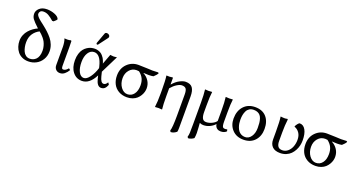

<svg xmlns="http://www.w3.org/2000/svg" viewBox="-51 -1477 4619 2486"><g transform="rotate(20 2258.0 -234.5)"><path d="M409.2 -589.8H390.1Q349.6 -626 316.7 -645Q283.7 -664.1 247.1 -664.1Q217.3 -664.1 203.6 -649.7Q189.9 -635.3 189.9 -615.2Q189.9 -598.6 206.8 -578.6Q223.6 -558.6 250.5 -537.4Q277.3 -516.1 309.6 -491.2Q341.8 -466.3 374.3 -436Q406.7 -405.8 433.6 -372.3Q460.4 -338.9 477.3 -295.7Q494.1 -252.4 494.1 -206.1Q494.1 -141.1 463.6 -91.3Q433.1 -41.5 384 -15.9Q335 9.8 276.9 9.8Q229.5 9.8 191.4 -8.1Q153.3 -25.9 129.4 -55.9Q105.5 -85.9 92.8 -124Q80.1 -162.1 80.1 -204.1Q80.1 -245.6 95.5 -283.7Q110.8 -321.8 136.5 -350.3Q162.1 -378.9 190.9 -399.7Q219.7 -420.4 251 -434.1Q181.2 -499 160.2 -529.3Q139.2 -559.6 139.2 -599.1Q139.2 -641.1 177 -674.6Q214.8 -708 278.8 -708Q334.5 -708 385.7 -687.7Q437 -667.5 449.2 -633.8Q449.2 -627.4 436 -613.5Q422.9 -599.6 409.2 -589.8ZM283.2 -29.8Q307.6 -29.8 328.6 -38.1Q349.6 -46.4 367.4 -63.7Q385.3 -81.1 395.5 -111.3Q405.8 -141.6 405.8 -182.1Q405.8 -216.3 396.7 -248.3Q387.7 -280.3 376 -302.2Q364.3 -324.2 345.5 -346.4Q326.7 -368.7 314.2 -379.9Q301.8 -391.1 284.2 -405.8Q231.4 -379.4 199.7 -331.5Q168 -283.7 168 -213.9Q168 -181.2 174.1 -150.4Q180.2 -119.6 192.9 -91.8Q205.6 -64 228.8 -46.9Q252 -29.8 283.2 -29.8Z M704.6 -436 713.9 -430.2Q715.8 -392.1 715.8 -342.8V-90.8Q715.8 -67.9 720.9 -56.9Q726.1 -45.9 738.8 -45.9Q772.9 -45.9 805.7 -86.9L826.7 -69.8Q807.6 -36.1 778.8 -12Q750 12.2 713.9 12.2Q679.2 12.2 657.5 -10.5Q635.7 -33.2 635.7 -70.8V-321.8Q635.7 -346.2 630.9 -379.2Q626 -412.1 617.7 -429.2L619.6 -431.2Q631.3 -429.2 656.7 -429.2Q683.1 -429.2 704.6 -436Z M1342.3 -85.9 1347.7 -87.9 1363.3 -62Q1349.6 -26.4 1330.1 -8.3Q1310.5 9.8 1279.3 9.8Q1224.1 9.8 1200.2 -90.8L1191.4 -129.9Q1121.1 9.8 1015.6 9.8Q937.5 9.8 889.4 -51.3Q841.3 -112.3 841.3 -211.9Q841.3 -262.2 853.8 -302.5Q866.2 -342.8 886.2 -367.9Q906.2 -393.1 932.4 -409.9Q958.5 -426.8 984.1 -433.3Q1009.8 -439.9 1035.6 -439.9Q1060.5 -439.9 1082.3 -432.6Q1104 -425.3 1118.9 -416Q1133.8 -406.7 1147.5 -390.1Q1161.1 -373.5 1168 -363Q1174.8 -352.5 1182.4 -333.7Q1189.9 -314.9 1191.2 -310.8Q1192.4 -306.6 1196.3 -293.9L1248.5 -433.1Q1252.4 -432.6 1270 -430.4Q1287.6 -428.2 1296.4 -428.2Q1305.2 -428.2 1321.8 -430.7Q1338.4 -433.1 1340.3 -433.1L1220.2 -190.9L1234.4 -132.8Q1254.9 -50.8 1292.5 -50.8Q1321.8 -50.8 1342.3 -85.9ZM1026.4 -34.2Q1065.9 -34.2 1106.4 -89.6Q1147 -145 1170.4 -222.2L1165.5 -243.2Q1128.9 -396 1042.5 -396Q992.2 -396 960.7 -347.2Q929.2 -298.3 929.2 -219.2Q929.2 -137.2 955.6 -85.7Q981.9 -34.2 1026.4 -34.2ZM1112.3 -683.1Q1127.9 -683.1 1141.1 -672.9Q1154.3 -662.6 1154.3 -647.9Q1154.3 -637.2 1148.4 -629.9L1056.6 -507.8Q1050.8 -500 1044.4 -500Q1038.6 -500 1034.4 -503.9Q1030.3 -507.8 1030.3 -513.2Q1030.3 -517.1 1032.2 -522.9L1084.5 -666Q1090.3 -683.1 1112.3 -683.1Z M1868.2 -363.8Q1841.8 -357.9 1804.2 -357.9Q1768.1 -357.9 1734.4 -360.8L1732.4 -357.9Q1779.8 -333.5 1809.6 -288.6Q1839.4 -243.7 1839.4 -186Q1839.4 -162.6 1832.5 -137Q1825.7 -111.3 1809.8 -84.7Q1793.9 -58.1 1771 -37.4Q1748 -16.6 1713.1 -3.4Q1678.2 9.8 1636.2 9.8Q1568.8 9.8 1519.3 -19.5Q1469.7 -48.8 1445.1 -98.6Q1420.4 -148.4 1420.4 -211.9Q1420.4 -311.5 1483.2 -373.8Q1545.9 -436 1636.2 -436Q1692.9 -436 1753.4 -432.6Q1814 -429.2 1830.6 -429.2Q1869.6 -429.2 1908.2 -432.1L1918.5 -422.9Q1904.3 -395 1868.2 -363.8ZM1638.2 -363.8Q1578.6 -363.8 1539.6 -318.1Q1500.5 -272.5 1500.5 -206.1Q1500.5 -133.3 1538.3 -81.5Q1576.2 -29.8 1629.4 -29.8Q1683.6 -29.8 1717.5 -74.2Q1751.5 -118.7 1751.5 -193.8Q1751.5 -247.6 1732.4 -287.6Q1713.4 -327.6 1670.4 -360.8Q1653.8 -363.8 1638.2 -363.8Z M2256.3 -379.9Q2228 -379.9 2188.5 -355.2Q2148.9 -330.6 2112.3 -287.1V-180.2Q2112.3 -57.1 2120.1 0L2118.2 2.9Q2100.1 0 2071.3 0Q2042.5 0 2024.4 2.9L2022.5 0Q2032.2 -67.9 2032.2 -180.2V-233.9Q2032.2 -366.7 2022.5 -428.2L2024.4 -431.2Q2069.8 -427.2 2106.4 -435.1Q2112.3 -435.1 2112.3 -424.8V-342.8L2114.3 -339.8Q2157.7 -391.1 2205.3 -415.5Q2252.9 -439.9 2287.1 -439.9Q2352.5 -439.9 2380.9 -401.4Q2409.2 -362.8 2409.2 -282.2V145Q2409.2 185.1 2404.3 205.1Q2363.8 238.8 2323.2 238.8L2312.5 221.2Q2329.1 178.2 2329.1 6.8V-277.8Q2329.1 -336.9 2312.5 -358.4Q2295.9 -379.9 2256.3 -379.9Z M2643.1 -250V-152.8Q2643.1 -98.6 2658 -68.8Q2672.9 -39.1 2710 -39.1Q2749.5 -39.1 2790.3 -59.1Q2831.1 -79.1 2848.1 -105V-250Q2848.1 -362.3 2838.9 -430.2L2840.8 -433.1Q2858.9 -430.2 2888.2 -430.2Q2917 -430.2 2935.1 -433.1L2937 -430.2Q2928.2 -370.1 2928.2 -250V-125Q2928.2 -62 2943.8 -47.9Q2951.7 -40 2973.1 -40Q2986.8 -40 3001 -44.9L3007.8 -20Q2979 9.8 2928.2 9.8Q2899.4 9.8 2878.9 -4.6Q2858.4 -19 2850.1 -46.9Q2847.2 -58.6 2847.2 -62Q2816.4 -28.3 2775.6 -9.3Q2734.9 9.8 2689.9 9.8Q2661.1 9.8 2640.1 -2L2639.6 0Q2639.2 2.4 2639.2 4.9Q2639.2 10.3 2643.1 57.1Q2647 104 2647 134.8Q2647 174.8 2641.1 206.1Q2628.4 217.8 2605 227.3Q2581.5 236.8 2562 236.8L2551.3 219.2Q2559.6 197.8 2561.3 163.1Q2563 128.4 2563 40.5Q2563 18.6 2563 6.8V-250Q2563 -365.7 2554.2 -430.2L2556.2 -433.1Q2574.7 -430.2 2603 -430.2Q2631.8 -430.2 2649.9 -433.1L2651.9 -430.2Q2643.1 -370.1 2643.1 -250Z M3029.8 -205.1Q3029.8 -311.5 3088.6 -375.7Q3147.5 -439.9 3245.6 -439.9Q3345.2 -439.9 3399.4 -378.9Q3453.6 -317.9 3453.6 -213.9Q3453.6 -114.3 3396.5 -52.2Q3339.4 9.8 3241.7 9.8Q3144.5 9.8 3087.2 -51.3Q3029.8 -112.3 3029.8 -205.1ZM3238.8 -399.9Q3205.1 -399.9 3180.4 -384.8Q3155.8 -369.6 3142.6 -343.3Q3129.4 -316.9 3123.5 -287.1Q3117.7 -257.3 3117.7 -222.2Q3117.7 -196.8 3121.1 -172.4Q3124.5 -147.9 3134 -121.3Q3143.6 -94.7 3158 -75Q3172.4 -55.2 3196.3 -42.5Q3220.2 -29.8 3250.5 -29.8Q3300.3 -29.8 3333 -76.9Q3365.7 -124 3365.7 -195.8Q3365.7 -234.9 3362.8 -263.9Q3359.9 -293 3351.6 -319.6Q3343.3 -346.2 3329.3 -363Q3315.4 -379.9 3292.7 -389.9Q3270 -399.9 3238.8 -399.9Z M3683.6 -251V-132.8Q3683.6 -85.4 3701.4 -59.8Q3719.2 -34.2 3761.7 -34.2Q3803.2 -34.2 3835.9 -61.5Q3868.7 -88.9 3885.7 -132.8Q3902.8 -176.8 3902.8 -228Q3902.8 -285.6 3876.2 -323.5Q3849.6 -361.3 3808.6 -375V-382.8Q3815.9 -399.4 3831.8 -419.2Q3847.7 -439 3858.4 -439Q3909.2 -439 3938.5 -386.7Q3967.8 -334.5 3967.8 -242.2Q3967.8 -207.5 3960 -173.1Q3952.1 -138.7 3934.6 -105.5Q3917 -72.3 3891.8 -46.9Q3866.7 -21.5 3829.1 -5.9Q3791.5 9.8 3746.6 9.8Q3674.8 9.8 3639.2 -26.1Q3603.5 -62 3603.5 -124V-233.9Q3603.5 -381.3 3593.8 -435.1L3595.7 -438Q3659.7 -429.2 3684.6 -439Q3693.8 -439 3693.8 -429.2Q3683.6 -349.1 3683.6 -251Z M4465.3 -363.8Q4439 -357.9 4401.4 -357.9Q4365.2 -357.9 4331.5 -360.8L4329.6 -357.9Q4377 -333.5 4406.7 -288.6Q4436.5 -243.7 4436.5 -186Q4436.5 -162.6 4429.7 -137Q4422.9 -111.3 4407 -84.7Q4391.1 -58.1 4368.2 -37.4Q4345.2 -16.6 4310.3 -3.4Q4275.4 9.8 4233.4 9.8Q4166 9.8 4116.5 -19.5Q4066.9 -48.8 4042.2 -98.6Q4017.6 -148.4 4017.6 -211.9Q4017.6 -311.5 4080.3 -373.8Q4143.1 -436 4233.4 -436Q4290 -436 4350.6 -432.6Q4411.1 -429.2 4427.7 -429.2Q4466.8 -429.2 4505.4 -432.1L4515.6 -422.9Q4501.5 -395 4465.3 -363.8ZM4235.4 -363.8Q4175.8 -363.8 4136.7 -318.1Q4097.7 -272.5 4097.7 -206.1Q4097.7 -133.3 4135.5 -81.5Q4173.3 -29.8 4226.6 -29.8Q4280.8 -29.8 4314.7 -74.2Q4348.6 -118.7 4348.6 -193.8Q4348.6 -247.6 4329.6 -287.6Q4310.5 -327.6 4267.6 -360.8Q4251 -363.8 4235.4 -363.8Z"/></g></svg>

Font: Linear Smooth
Style: Regular
Weight: 400
Designer: Philipp H. Poll, Flanker
Foundry: Philipp H. Poll, reworked by Flanker
Version: Version 1.061 | FøM Fix